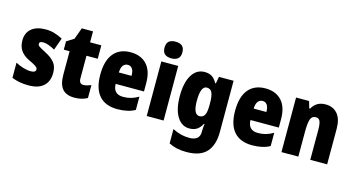

<svg xmlns="http://www.w3.org/2000/svg" viewBox="-100 -1207 3478 1879"><g transform="rotate(15 1639.0 -268.0)"><path d="M404 -170Q404 -84 352.5 -37Q301 10 201 10Q155 10 113.5 3Q72 -4 31 -21V-174Q68 -154 109.5 -141.5Q151 -129 187 -129Q237 -129 237 -160Q237 -170 230.5 -178.5Q224 -187 204 -199Q184 -211 143 -230Q87 -257 58.5 -298Q30 -339 30 -400Q30 -478 81.5 -520.5Q133 -563 225 -563Q271 -563 312 -551Q353 -539 397 -516L353 -393Q323 -410 291 -422Q259 -434 232 -434Q194 -434 194 -409Q194 -399 200 -392Q206 -385 224.5 -374Q243 -363 282 -343Q339 -314 371.5 -275Q404 -236 404 -170Z M719 -133Q737 -133 756 -138.5Q775 -144 796 -152V-21Q768 -6 736.5 2Q705 10 665 10Q584 10 544 -35Q504 -80 504 -182V-417H445V-501L519 -548L561 -664H675V-553H789V-417H675V-187Q675 -133 719 -133Z M1085 -562Q1190 -562 1249.5 -497.5Q1309 -433 1309 -310V-225H1022Q1024 -121 1124 -121Q1167 -121 1202.5 -131Q1238 -141 1279 -164V-30Q1208 10 1101 10Q979 10 916 -61.5Q853 -133 853 -274Q853 -416 913.5 -489Q974 -562 1085 -562ZM1090 -436Q1062 -436 1043.5 -414Q1025 -392 1023 -341H1152Q1152 -389 1135.5 -412.5Q1119 -436 1090 -436Z M1482 -776Q1526 -776 1549.5 -756Q1573 -736 1573 -691Q1573 -647 1549 -627Q1525 -607 1482 -607Q1440 -607 1416 -627Q1392 -647 1392 -691Q1392 -736 1415 -756Q1438 -776 1482 -776ZM1568 -553V0H1397V-553Z M1835 -563Q1879 -563 1908.5 -544.5Q1938 -526 1961 -484H1968L1981 -553H2129V-34Q2129 99 2065 169.5Q2001 240 1862 240Q1808 240 1765 230.5Q1722 221 1683 201V56Q1729 79 1769.5 89Q1810 99 1855 99Q1903 99 1930.5 78Q1958 57 1958 10V3Q1958 -12 1959.5 -33Q1961 -54 1964 -71H1958Q1937 -31 1907 -10.5Q1877 10 1830 10Q1752 10 1705.5 -65Q1659 -140 1659 -273Q1659 -410 1706 -486.5Q1753 -563 1835 -563ZM1894 -421Q1832 -421 1832 -271Q1832 -132 1895 -132Q1932 -132 1947.5 -162Q1963 -192 1963 -256V-283Q1963 -355 1947.5 -388Q1932 -421 1894 -421Z M2451 -562Q2556 -562 2615.5 -497.5Q2675 -433 2675 -310V-225H2388Q2390 -121 2490 -121Q2533 -121 2568.5 -131Q2604 -141 2645 -164V-30Q2574 10 2467 10Q2345 10 2282 -61.5Q2219 -133 2219 -274Q2219 -416 2279.5 -489Q2340 -562 2451 -562ZM2456 -436Q2428 -436 2409.5 -414Q2391 -392 2389 -341H2518Q2518 -389 2501.5 -412.5Q2485 -436 2456 -436Z M3060 -563Q3136 -563 3180.5 -511.5Q3225 -460 3225 -360V0H3054V-306Q3054 -361 3043 -389Q3032 -417 3000 -417Q2960 -417 2946.5 -378.5Q2933 -340 2933 -250V0H2762V-553H2894L2914 -484H2923Q2966 -563 3060 -563Z"/></g></svg>

Font: Noto Sans Kannada Condensed Black
Style: Regular
Weight: 900
Width: 3
Designer: Jelle Bosma - Monotype Design Team
Foundry: Monotype Imaging Inc.
Version: Version 2.005; ttfautohint (v1.8.4.7-5d5b)